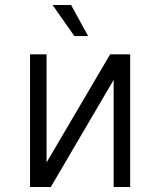

<svg xmlns="http://www.w3.org/2000/svg" viewBox="-20 -747 640 767"><path d="M100 0V-530H166V-98L420 -530H500V0H434V-428L183 0ZM277 -603 190 -727H264L332 -603Z"/></svg>

Font: Geist Mono Light
Style: Regular
Weight: 300
Monospace: yes
Designer: Basement.studio, Andrés Briganti, Mateo Zaragoza
Foundry: Basement.studio, Vercel, Andrés Briganti, Guido Ferreyra, Mateo Zaragoza
Version: Version 1.500; ttfautohint (v1.8.4.7-5d5b)